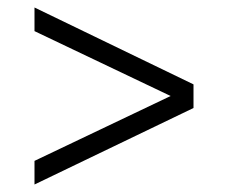

<svg xmlns="http://www.w3.org/2000/svg" viewBox="-20 -576 608 512"><path d="M72 -147 435 -320 72 -493V-556L496 -351V-288L72 -84Z"/></svg>

Font: Murecho Thin
Style: Regular
Weight: 400
Version: Version 1.010